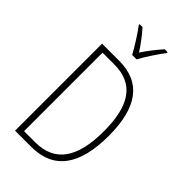

<svg xmlns="http://www.w3.org/2000/svg" viewBox="-283 -1031 1114 1114"><g transform="rotate(45 273.5 -474.0)"><path d="M254 -791H290C314 -836 356 -899 388 -941V-948H364C329 -908 300 -871 272 -829C246 -870 211 -916 182 -948H158V-941C186 -905 229 -837 254 -791ZM490 -364C490 -594 405 -714 224 -714H84V0H216C402 0 490 -124 490 -364ZM451 -362C451 -146 377 -35 214 -35H123V-679H219C384 -679 451 -567 451 -362Z"/></g></svg>

Font: Noto Sans Arabic UI Cn XLt
Style: Regular
Weight: 200
Width: 3
Designer: Monotype Design Team, Nadine Chahine and Nizar Qandah
Foundry: Monotype Imaging Inc.
Version: Version 2.010